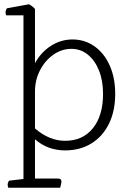

<svg xmlns="http://www.w3.org/2000/svg" viewBox="-20 -695 603 900"><path d="M262 185H19Q16 178 16 171Q16 162 22 152L90 144V-623H9Q6 -630 6 -637Q6 -646 12 -656L116 -675Q133 -666 144 -653V-399Q172 -450 218.5 -480Q265 -510 320 -510Q378 -510 423.5 -477.5Q469 -445 494.5 -387.5Q520 -330 520 -255Q520 -175 491 -115.5Q462 -56 409 -23Q356 10 285 10Q204 10 144 -42V142H252Q268 142 268 156Q268 162 264 177ZM144 -266V-93Q211 -35 285 -35Q368 -35 415.5 -94Q463 -153 463 -255Q463 -317 444 -364.5Q425 -412 391.5 -439Q358 -466 315 -466Q269 -466 230 -438.5Q191 -411 167.5 -365.5Q144 -320 144 -266Z"/></svg>

Font: Scope One
Style: Regular
Weight: 400
Designer: Dalton Maag Ltd
Foundry: Dalton Maag Ltd
Version: Version 1.001; ttfautohint (v1.4.1) -l 11 -r 50 -G 50 -x 14 